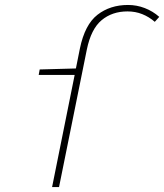

<svg xmlns="http://www.w3.org/2000/svg" viewBox="-20 -754 662 774"><path d="M190 0 281 -452H136L140 -474L286 -478L302 -558Q322 -655 373 -694.5Q424 -734 496 -734Q531 -734 563.5 -721.5Q596 -709 622 -686L604 -666Q581 -686 553.5 -697Q526 -708 494 -708Q432 -708 389.5 -672.5Q347 -637 330 -554L218 0Z"/></svg>

Font: Source Code Pro ExtraLight
Style: Italic
Weight: 200
Italic angle: -11°
Monospace: yes
Designer: Paul D. Hunt, Teo Tuominen
Foundry: Adobe Systems Incorporated
Version: Version 1.050;PS 1.000;hotconv 16.6.51;makeotf.lib2.5.65220